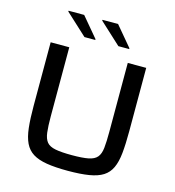

<svg xmlns="http://www.w3.org/2000/svg" viewBox="-128 -1000 1019 1116"><g transform="rotate(15 381.5 -442.0)"><path d="M382 8Q306 8 254.5 -0.5Q203 -9 171 -29Q139 -49 122 -84.5Q105 -120 99 -174.5Q93 -229 93 -306V-688H205V-272Q205 -213 209.5 -176Q214 -139 230 -119.5Q246 -100 282.5 -93Q319 -86 382 -86Q445 -86 480.5 -93Q516 -100 532.5 -119.5Q549 -139 553 -176Q557 -213 557 -272V-688H668V-306Q668 -229 662.5 -174.5Q657 -120 640.5 -84.5Q624 -49 592.5 -29Q561 -9 509.5 -0.5Q458 8 382 8ZM544 -768H479L350 -887V-892H444L544 -773ZM340 -768H275L146 -887V-892H240L340 -773Z"/></g></svg>

Font: Saira SemiExpanded Medium
Style: Regular
Weight: 500
Width: 6
Designer: Hector Gatti with collaboration of the Omnibus-Type team
Foundry: Omnibus-Type
Version: Version 1.101